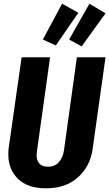

<svg xmlns="http://www.w3.org/2000/svg" viewBox="-20 -1003 591 1039"><path d="M481 -195Q468 -103 402 -43.5Q336 16 229 16Q129 16 77 -35.5Q25 -87 25 -167Q25 -190 27 -202L97 -693H251L180 -185Q178 -171 178 -164Q178 -135 193 -118Q208 -101 239 -101Q277 -101 298.5 -125.5Q320 -150 326 -188L396 -693H551ZM316 -983 404 -934 282 -757 212 -789ZM464 -983 551 -931 422 -752 354 -789Z"/></svg>

Font: Fira Sans Extra Condensed
Style: Bold Italic
Weight: 700
Width: 3
Italic angle: -8°
Designer: Carrois Corporate & Edenspiekermann AG
Foundry: Carrois Corporate GbR & Edenspiekermann AG
Version: Version 4.203